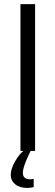

<svg xmlns="http://www.w3.org/2000/svg" viewBox="-20 -735 267 935"><path d="M32.2 0ZM128.9 0Q127.4 2.9 123.3 12Q119.1 21 117.4 24.9Q115.7 28.8 111.8 37.4Q107.9 45.9 106.2 50.5Q104.5 55.2 101.6 62.5Q98.6 69.8 97.2 75Q95.7 80.1 94.2 86.2Q92.8 92.3 92 97.4Q91.3 102.5 91.3 106.9Q91.3 138.2 127 138.2Q133.3 138.2 144 135.7V176.3Q128.4 180.2 112.3 180.2Q75.2 180.2 53.7 162.1Q32.2 144 32.2 117.7Q32.2 87.4 53.5 50.8Q74.7 14.2 94.2 0ZM150.9 0H79.6V-714.8H150.9Z"/></svg>

Font: Pontano Sans
Style: Regular
Weight: 400
Foundry: vernon adams
Version: 1.0